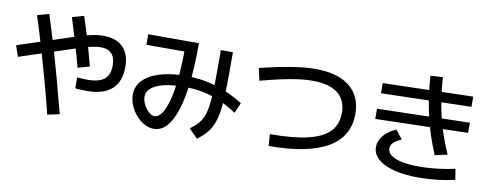

<svg xmlns="http://www.w3.org/2000/svg" viewBox="-70 -1182 4140 1616"><g transform="rotate(10 2000.0 -373.5)"><path d="M674 -183Q652 -183 626 -184.5Q600 -186 574 -188V-281Q597 -280 619.5 -278.5Q642 -277 660 -277Q760 -277 805.5 -314Q851 -351 851 -431Q851 -566 726 -566Q705 -566 677 -561.5Q649 -557 610.5 -547Q572 -537 516 -518L52 -365L21 -459L486 -612Q542 -631 585 -642.5Q628 -654 663.5 -659.5Q699 -665 731 -665Q841 -665 899.5 -606Q958 -547 958 -436Q958 -312 886 -247.5Q814 -183 674 -183ZM380 71Q346 -68 307.5 -207.5Q269 -347 229.5 -481.5Q190 -616 150 -739L250 -767Q290 -643 330 -507.5Q370 -372 408.5 -231.5Q447 -91 483 49ZM563 -362Q542 -442 511 -547.5Q480 -653 442 -774L542 -802Q564 -737 585.5 -666Q607 -595 627 -524.5Q647 -454 663 -390Z M1283 33Q1241 33 1201.5 11Q1162 -11 1130 -47.5Q1098 -84 1079 -129Q1060 -174 1060 -220Q1060 -293 1110 -345Q1160 -397 1253 -425Q1346 -453 1475 -453Q1609 -453 1729.5 -417Q1850 -381 1968 -307L1930 -218Q1853 -269 1780.5 -300Q1708 -331 1633.5 -345.5Q1559 -360 1475 -360Q1326 -360 1243 -323Q1160 -286 1160 -220Q1160 -196 1170 -170.5Q1180 -145 1197 -122.5Q1214 -100 1233 -86.5Q1252 -73 1270 -73Q1305 -73 1333.5 -115.5Q1362 -158 1382.5 -237.5Q1403 -317 1414 -430Q1425 -543 1425 -684L1452 -653H1100V-743H1533V-733Q1533 -547 1517 -404.5Q1501 -262 1469 -164.5Q1437 -67 1390.5 -17Q1344 33 1283 33ZM1582 -24Q1619 -51 1644.5 -78Q1670 -105 1686 -141.5Q1702 -178 1710.5 -230.5Q1719 -283 1722 -359Q1725 -435 1725 -543V-718H1828V-538Q1828 -422 1824 -337.5Q1820 -253 1809 -193Q1798 -133 1778.5 -90Q1759 -47 1729 -13.5Q1699 20 1656 52Z M2254 -93Q2452 -93 2577 -122.5Q2702 -152 2761 -214Q2820 -276 2820 -373Q2820 -484 2746.5 -541Q2673 -598 2529 -598Q2477 -598 2414.5 -590Q2352 -582 2272.5 -565Q2193 -548 2089 -520L2066 -625Q2224 -664 2338.5 -682Q2453 -700 2537 -700Q2664 -700 2752.5 -663.5Q2841 -627 2887 -556Q2933 -485 2933 -383Q2933 -190 2763.5 -91.5Q2594 7 2261 7Z M3547 50Q3426 50 3337 26.5Q3248 3 3200 -40Q3152 -83 3152 -142Q3152 -195 3190 -240.5Q3228 -286 3296 -316L3355 -241Q3306 -219 3285 -197.5Q3264 -176 3265 -149Q3266 -115 3298 -91Q3330 -67 3391.5 -54.5Q3453 -42 3540 -42Q3614 -42 3694 -51.5Q3774 -61 3843 -77L3858 15Q3787 32 3706.5 41Q3626 50 3547 50ZM3105 -373V-460L3895 -480V-393ZM3651 -159Q3618 -237 3592 -315.5Q3566 -394 3547.5 -474Q3529 -554 3517 -638Q3505 -722 3500 -812L3605 -818Q3610 -731 3621.5 -651Q3633 -571 3651 -494Q3669 -417 3695.5 -340Q3722 -263 3757 -183ZM3115 -594V-681L3885 -701V-614Z"/></g></svg>

Font: M PLUS 1 Thin Medium
Style: Regular
Weight: 500
Version: Version 1.001